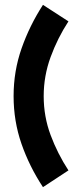

<svg xmlns="http://www.w3.org/2000/svg" viewBox="-20 -708 344 791"><path d="M262 -620Q217 -551 188.5 -473Q160 -395 160 -312Q160 -228 188.5 -151.5Q217 -75 262 -6L157 63Q101 -22 68.5 -115.5Q36 -209 36 -312Q36 -415 69 -509Q102 -603 157 -688L262 -620Z"/></svg>

Font: Eyechart
Style: Regular
Weight: 400
Designer: Peter Wiegel
Foundry: Peter Wiegel
Version: Version 1.000